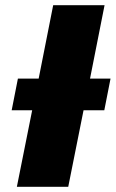

<svg xmlns="http://www.w3.org/2000/svg" viewBox="-20 -720 446 740"><path d="M45 0 104 -295H25L49 -417H129L185 -700H383L327 -417H406L382 -295H302L243 0Z"/></svg>

Font: Montserrat ExtraBold
Style: Italic
Weight: 800
Italic angle: -11.3°
Designer: Julieta Ulanovsky
Foundry: Julieta Ulanovsky
Version: Version 9.000; ttfautohint (v1.8.4.7-5d5b)